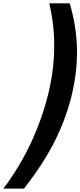

<svg xmlns="http://www.w3.org/2000/svg" viewBox="-127 -927 476 1138"><path d="M296.9 -357.9Q261.2 -214.8 193.8 -83Q126.5 48.8 15.1 190.9H-106.9Q82 -60.5 159.2 -371.1Q226.6 -648.4 165 -907.2H286.1Q326.7 -770.5 329.3 -635.7Q332 -501 296.9 -357.9Z"/></svg>

Font: Sinkin Sans 600 SemiBold Italic
Style: Regular
Weight: 600
Italic angle: -112°
Designer: Keith Bates
Foundry: K-Type
Version: Sinkin Sans (version 1.0)  by Keith Bates   •   © 2014   www